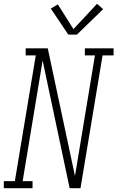

<svg xmlns="http://www.w3.org/2000/svg" viewBox="-54 -989 617 1009"><path d="M-34 0V-37H24L134 -698H81V-735H197L340 -64L445 -698H392V-735H543V-698H485L369 0H312L170 -671L65 -37H117V0ZM305 -807 213 -944 250 -966 332 -836 456 -969 488 -941 350 -807Z"/></svg>

Font: Iosevka Slab Extralight
Style: Italic
Weight: 200
Italic angle: -9°
Monospace: yes
Designer: Belleve Invis
Foundry: Belleve Invis
Version: Version 11.1.1; ttfautohint (v1.8.3)